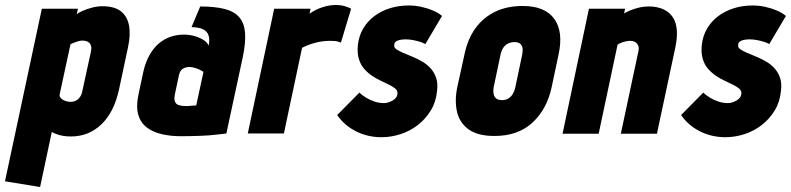

<svg xmlns="http://www.w3.org/2000/svg" viewBox="-21 -536 3176 771"><path d="M457 -177 493 -346Q504 -397 497 -434Q490 -471 464 -491Q438 -511 390 -511Q370 -511 349 -505.5Q328 -500 311 -492.5Q294 -485 287 -479L292 -501H147L-1 192L140 215L187 -6Q196 -1 207 3Q218 7 232 9.5Q246 12 264 12Q335 12 386 -36.5Q437 -85 457 -177ZM344 -328 310 -172Q308 -159 301.5 -148.5Q295 -138 285 -132.5Q275 -127 262 -127Q255 -127 247 -129Q239 -131 232 -135Q225 -139 221 -145Q217 -151 219 -159L262 -358Q264 -360 272 -363Q280 -366 290 -369.5Q300 -373 310 -373Q318 -373 325 -371Q332 -369 337.5 -364Q343 -359 345 -350Q347 -341 344 -328Z M817 -353Q810 -367 794.5 -376.5Q779 -386 759 -391.5Q739 -397 717 -397Q690 -397 664.5 -388.5Q639 -380 617.5 -362Q596 -344 580 -316Q564 -288 555 -250L535 -156Q525 -108 534 -76Q543 -44 567.5 -25Q592 -6 627.5 2.5Q663 11 706 11Q726 11 745 10.5Q764 10 782.5 9.5Q801 9 819 7.5Q837 6 854 4Q871 2 888 0L954 -307Q966 -365 963 -404Q960 -443 940 -466.5Q920 -490 881 -500Q842 -510 783 -510L748 -427Q767 -427 782 -423Q797 -419 806 -410.5Q815 -402 818 -388Q821 -374 817 -353ZM796 -247 767 -113Q767 -113 764.5 -112.5Q762 -112 757.5 -112Q753 -112 748 -111.5Q743 -111 738 -110.5Q733 -110 729 -110Q711 -110 700 -113Q689 -116 684.5 -122.5Q680 -129 679.5 -137.5Q679 -146 681 -156L698 -236Q700 -244 703.5 -250Q707 -256 712.5 -259.5Q718 -263 724.5 -265Q731 -267 738 -267Q751 -267 763 -263Q775 -259 784 -254.5Q793 -250 796 -247Z M1348 -365 1389 -501Q1378 -507 1362.5 -511.5Q1347 -516 1328 -516Q1302 -516 1274 -507Q1246 -498 1222 -481L1226 -501H1080L974 0H1119L1192 -344Q1207 -352 1221.5 -357Q1236 -362 1250 -365.5Q1264 -369 1278 -370.5Q1292 -372 1306 -372Q1328 -372 1338 -368.5Q1348 -365 1348 -365Z M1687 -359 1754 -472Q1740 -484 1718 -493.5Q1696 -503 1671 -508.5Q1646 -514 1620 -514Q1580 -514 1545 -503Q1510 -492 1482.5 -471.5Q1455 -451 1437.5 -421.5Q1420 -392 1416 -354Q1413 -323 1420 -299.5Q1427 -276 1441 -260Q1455 -244 1472.5 -232Q1490 -220 1508.5 -211.5Q1527 -203 1542 -195.5Q1557 -188 1566.5 -180Q1576 -172 1575 -161Q1575 -152 1569.5 -144.5Q1564 -137 1556 -132.5Q1548 -128 1539 -125Q1530 -122 1520 -122Q1502 -122 1483.5 -128Q1465 -134 1449.5 -143.5Q1434 -153 1422 -164L1333 -74Q1362 -32 1409 -8.5Q1456 15 1511 15Q1550 15 1588 2.5Q1626 -10 1657 -34Q1688 -58 1709 -92.5Q1730 -127 1734 -171Q1738 -202 1730 -224.5Q1722 -247 1707 -263Q1692 -279 1672.5 -290Q1653 -301 1633.5 -309Q1614 -317 1597.5 -324Q1581 -331 1571 -338Q1561 -345 1562 -354Q1562 -362 1566 -366.5Q1570 -371 1577 -373.5Q1584 -376 1592 -377Q1600 -378 1607 -378Q1623 -378 1638 -375Q1653 -372 1666 -368Q1679 -364 1687 -359Z M2194 -185 2222 -317Q2242 -409 2204.5 -460.5Q2167 -512 2078 -512Q2015 -512 1967.5 -489Q1920 -466 1888.5 -423Q1857 -380 1844 -317L1815 -185Q1804 -130 1814.5 -86Q1825 -42 1861.5 -16Q1898 10 1965 10Q2059 10 2117 -43.5Q2175 -97 2194 -185ZM2076 -317 2048 -184Q2045 -170 2038 -158.5Q2031 -147 2020.5 -140.5Q2010 -134 1995 -134Q1979 -134 1971 -141Q1963 -148 1961 -159.5Q1959 -171 1961 -184L1989 -317Q1993 -334 2000.5 -345Q2008 -356 2019.5 -361.5Q2031 -367 2045 -367Q2059 -367 2067 -361Q2075 -355 2077 -344Q2079 -333 2076 -317Z M2543 -332 2472 1H2617L2691 -346Q2699 -385 2697 -413Q2695 -441 2685 -459.5Q2675 -478 2659.5 -489Q2644 -500 2625 -505Q2606 -510 2586 -510Q2563 -510 2543 -505Q2523 -500 2508 -493.5Q2493 -487 2485 -482L2489 -501H2344L2238 1H2383L2459 -357Q2469 -363 2478 -366Q2487 -369 2495 -370.5Q2503 -372 2509 -372Q2519 -372 2526 -369Q2533 -366 2537.5 -360.5Q2542 -355 2543.5 -347.5Q2545 -340 2543 -332Z M3068 -359 3135 -472Q3121 -484 3099 -493.5Q3077 -503 3052 -508.5Q3027 -514 3001 -514Q2961 -514 2926 -503Q2891 -492 2863.5 -471.5Q2836 -451 2818.5 -421.5Q2801 -392 2797 -354Q2794 -323 2801 -299.5Q2808 -276 2822 -260Q2836 -244 2853.5 -232Q2871 -220 2889.5 -211.5Q2908 -203 2923 -195.5Q2938 -188 2947.5 -180Q2957 -172 2956 -161Q2956 -152 2950.5 -144.5Q2945 -137 2937 -132.5Q2929 -128 2920 -125Q2911 -122 2901 -122Q2883 -122 2864.5 -128Q2846 -134 2830.5 -143.5Q2815 -153 2803 -164L2714 -74Q2743 -32 2790 -8.5Q2837 15 2892 15Q2931 15 2969 2.5Q3007 -10 3038 -34Q3069 -58 3090 -92.5Q3111 -127 3115 -171Q3119 -202 3111 -224.5Q3103 -247 3088 -263Q3073 -279 3053.5 -290Q3034 -301 3014.5 -309Q2995 -317 2978.5 -324Q2962 -331 2952 -338Q2942 -345 2943 -354Q2943 -362 2947 -366.5Q2951 -371 2958 -373.5Q2965 -376 2973 -377Q2981 -378 2988 -378Q3004 -378 3019 -375Q3034 -372 3047 -368Q3060 -364 3068 -359Z"/></svg>

Font: Advent Pro ExtraBold
Style: Italic
Weight: 800
Italic angle: -12°
Version: Version 3.000